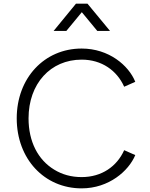

<svg xmlns="http://www.w3.org/2000/svg" viewBox="-20 -1024 825 1056"><path d="M345 -854 430 -957 515 -854H585L461 -1004H398L275 -854ZM429 12C579 12 688 -84 724 -171L663 -198C623 -109 540 -50 429 -50C372 -50 322 -64 278 -91C189 -145 137 -245 137 -373C137 -564 258 -696 429 -696C540 -696 623 -636 663 -547L724 -574C688 -664 579 -757 429 -757C224 -757 72 -595 72 -373C72 -150 224 12 429 12Z"/></svg>

Font: Plus Jakarta Sans Light
Style: Regular
Weight: 300
Designer: Gumpita Rahayu
Foundry: Tokotype
Version: Version 2.071;gftools[0.9.30]